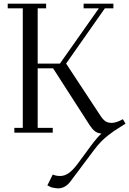

<svg xmlns="http://www.w3.org/2000/svg" viewBox="-20 -722 703 1045"><path d="M22 -676.8V-702.1H231V-676.8H185.1V-376H306.2L518.1 -676.8H435.1V-702.1H597.2V-676.8H550.8L339.8 -376L526.9 -91.8Q542.5 -68.8 555.7 -61Q568.8 -53.2 587.9 -53.2Q612.8 -53.2 648.9 -73.2L663.1 -48.8Q653.8 -42.5 633.8 -30.3Q613.8 -18.1 599.9 -8.5Q585.9 1 566.9 15.9Q547.9 30.8 528.8 50.5Q509.8 70.3 491.2 95.2L363.8 265.1Q335.4 303.2 295.9 303.2Q285.6 303.2 259.8 297.9L237.8 287.1L267.1 228Q284.2 235.8 308.1 235.8Q330.6 235.8 352.5 221.2Q374.5 206.5 400.9 171.9L476.1 69.8Q508.8 25.9 532.2 4.9Q509.8 2.9 496.1 -8.1Q482.4 -19 467.8 -41L269 -350.1H185.1V-25.9H267.1V0H58.1V-25.9H104V-676.8Z"/></svg>

Font: Dehuti Alt
Style: Book
Weight: 400
Version: Version 1.2